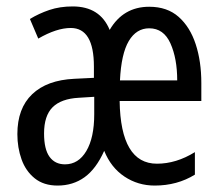

<svg xmlns="http://www.w3.org/2000/svg" viewBox="-20 -567 688 597"><path d="M444 -546Q500 -546 535.5 -514.5Q571 -483 588.5 -429.5Q606 -376 606 -309V-253H352Q355 -58 468 -58Q528 -58 586 -94V-24Q531 10 461 10Q409 10 367 -18Q325 -46 304 -98Q279 -42 243 -16Q207 10 159 10Q116 10 88 -12.5Q60 -35 47 -71.5Q34 -108 34 -150Q34 -230 80 -274Q126 -318 211 -322L272 -325V-360Q272 -480 200 -480Q156 -480 99 -447L73 -508Q101 -525 133.5 -536Q166 -547 206 -547Q291 -547 321 -474Q363 -546 444 -546ZM444 -479Q404 -479 380.5 -439.5Q357 -400 353 -317H531Q531 -385 510 -432Q489 -479 444 -479ZM225 -263Q170 -260 143.5 -233.5Q117 -207 117 -152Q117 -103 134 -79.5Q151 -56 182 -56Q224 -56 248.5 -97.5Q273 -139 273 -212V-266Z"/></svg>

Font: Noto Sans Malayalam ExtraCondensed
Style: Regular
Weight: 400
Width: 2
Designer: Jelle Bosma - Monotype Design Team
Foundry: Monotype Imaging Inc.
Version: Version 2.104; ttfautohint (v1.8.4.7-5d5b)